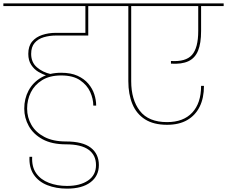

<svg xmlns="http://www.w3.org/2000/svg" viewBox="-55 -760 1348 1140"><path d="M247 -320 221 -312Q199 -318 173.5 -333Q148 -348 130.5 -374.5Q113 -401 113 -440Q113 -486 135.5 -513Q158 -540 195.5 -552.5Q233 -565 277 -565H469V-549H277Q239 -549 205 -539Q171 -529 150.5 -505Q130 -481 130 -440Q130 -390 164 -360.5Q198 -331 247 -320ZM469 -558H452V-724H-35V-740H622V-724H469ZM337 80Q436 80 484 117Q532 154 532 220Q532 285 482 322.5Q432 360 343 360Q278 360 226 339.5Q174 319 145.5 277Q117 235 120 171H136Q133 231 160 269Q187 307 235.5 325.5Q284 344 343 344Q420 344 467.5 312Q515 280 515 220Q515 161 471 129Q427 97 337 97Q253 97 198 67Q143 37 116 -11.5Q89 -60 89 -115Q89 -174 114.5 -222Q140 -270 189 -299Q238 -328 308 -328Q366 -328 405.5 -310Q445 -292 469.5 -263Q494 -234 505 -200Q516 -166 516 -133H499Q499 -173 480.5 -214Q462 -255 420.5 -283.5Q379 -312 308 -312Q240 -312 195 -284Q150 -256 128 -211.5Q106 -167 106 -115Q106 -63 131.5 -18.5Q157 26 208.5 53Q260 80 337 80Z M937 -19Q857 -19 806 -51.5Q755 -84 731 -142.5Q707 -201 707 -278V-731H724V-278Q724 -168 775.5 -101.5Q827 -35 937 -35Q1034 -35 1086.5 -91.5Q1139 -148 1139 -250H1156Q1156 -178 1130.5 -126.5Q1105 -75 1056.5 -47Q1008 -19 937 -19ZM960 -382V-398Q1048 -392 1085 -434Q1122 -476 1122 -576V-730H1139V-576Q1139 -503 1121 -459Q1103 -415 1063.5 -396.5Q1024 -378 960 -382ZM1273 -724H552V-740H1273Z"/></svg>

Font: Poppins Devanagari Thin
Style: Regular
Weight: 100
Designer: Ninad Kale (Devanagari), Jonny Pinhorn (Latin)
Foundry: Indian Type Foundry
Version: 4.005